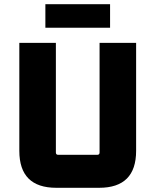

<svg xmlns="http://www.w3.org/2000/svg" viewBox="-20 -894 740 914"><path d="M72 -176V-690H246V-168Q246 -157 257 -157H443Q454 -157 454 -168V-690H628V-176Q628 0 452 0H248Q72 0 72 -176ZM196 -762V-874H504V-762Z"/></svg>

Font: Oxanium ExtraBold
Style: Regular
Weight: 800
Designer: Severin Meyer
Version: Version 2.000